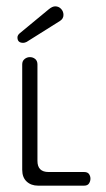

<svg xmlns="http://www.w3.org/2000/svg" viewBox="-20 -585 335 605"><path d="M100 0Q78 0 64 -13Q50 -26 50 -50V-382Q50 -393 57.5 -399Q65 -405 74 -405Q84 -405 91 -399Q98 -393 98 -382V-78Q98 -43 133 -43H245Q256 -43 260.5 -36.5Q265 -30 265 -22Q265 -14 260.5 -7Q256 0 245 0ZM42 -480 134 -556Q145 -565 154 -565Q165 -565 172.5 -557Q180 -549 180 -538Q180 -526 169 -519L64 -453Q58 -450 53 -450Q35 -450 35 -467Q35 -474 42 -480Z"/></svg>

Font: Dongle Light
Style: Regular
Weight: 300
Designer: Yanghee Ryu
Foundry: Yanghee Ryu
Version: Version 2.000